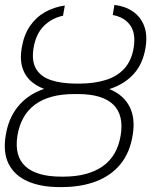

<svg xmlns="http://www.w3.org/2000/svg" viewBox="-23 -760 622 790"><path d="M289.1 -414.1H304.2Q383.3 -414.1 436 -389.6Q488.8 -365.2 511.5 -318.4Q534.2 -271.5 522.9 -203.6Q511.2 -131.3 472.4 -84.2Q433.6 -37.1 372.1 -13.7Q310.5 9.8 230 9.8H222.2Q144.5 9.8 90.6 -14.2Q36.6 -38.1 12.7 -85.4Q-11.2 -132.8 0.5 -203.1Q11.7 -272.5 49.3 -319.6Q86.9 -366.7 147.7 -390.4Q208.5 -414.1 289.1 -414.1ZM297.4 -373H282.2Q180.2 -373 121.6 -330.1Q63 -287.1 48.8 -202.6Q35.2 -117.7 81.8 -75.4Q128.4 -33.2 229 -33.2H237.8Q337.9 -33.2 398.7 -75.2Q459.5 -117.2 473.6 -203.1Q487.3 -286.6 442.9 -329.8Q398.4 -373 297.4 -373ZM287.6 -416H306.2Q366.7 -416.5 413.1 -431.2Q459.5 -445.8 488.8 -478Q518.1 -510.3 526.9 -563Q536.6 -622.6 512.7 -656Q488.8 -689.5 440.9 -698.2L447.8 -739.7Q491.2 -734.9 523.2 -713.1Q555.2 -691.4 569.8 -654.1Q584.5 -616.7 575.7 -563Q564.9 -497.6 527.6 -456.1Q490.2 -414.6 431.6 -395Q373 -375.5 298.8 -375.5H280.8Q226.6 -375.5 183.3 -386.5Q140.1 -397.5 111.1 -420.4Q82 -443.4 70.1 -478.8Q58.1 -514.2 66.4 -563Q75.2 -616.2 100.1 -652.6Q125 -689 162.1 -710Q199.2 -731 243.7 -737.3L236.3 -695.3Q189 -685.1 156.7 -652.3Q124.5 -619.6 115.2 -563Q106.4 -509.8 125 -477.5Q143.6 -445.3 185.3 -430.9Q227.1 -416.5 287.6 -416Z"/></svg>

Font: Inter 28pt ExtraLight
Style: Italic
Weight: 250
Italic angle: -9.3988°
Designer: Rasmus Andersson
Foundry: rsms
Version: Version 4.001;git-66647c0bb